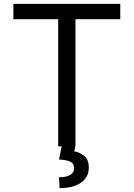

<svg xmlns="http://www.w3.org/2000/svg" viewBox="-20 -747 682 980"><path d="M48.3 -727.3H593.8V-649.1H365.1V0H364.3L359.4 25.6Q373.2 27.7 386 33.7Q398.8 39.8 410.2 49Q433.2 67.8 433.2 109.4Q433.2 132.5 423.7 151.5Q414.1 170.5 395.4 184.1Q376.8 197.8 348.9 205.4Q321 213.1 284.1 213.1L281.2 157.7Q297.9 157.7 312 155.2Q326 152.7 336.1 147.2Q346.2 141.7 352.1 133.2Q358 124.6 358 112.2Q358 99.8 353.5 91.8Q349.1 83.8 339.8 78.8Q330.6 73.9 316.1 71.2Q301.5 68.5 281.2 66.8L294.7 0H277V-649.1H48.3Z"/></svg>

Font: Inter P
Style: Regular
Weight: 400
Designer: Rasmus Andersson
Foundry: rsms
Version: Version 3.018;git-588b23468